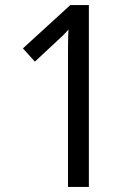

<svg xmlns="http://www.w3.org/2000/svg" viewBox="-20 -734 532 754"><path d="M247 -502V0H329V-714H256L70 -544L117 -492L205 -574C224 -591 236 -603 249 -618C247 -585 247 -543 247 -502Z"/></svg>

Font: Noto Sans Oriya Cond
Style: Regular
Weight: 400
Width: 3
Designer: Amélie Bonet and Sol Matas
Foundry: Google LLC
Version: Version 2.006